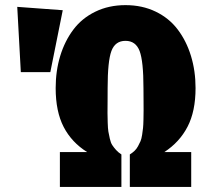

<svg xmlns="http://www.w3.org/2000/svg" viewBox="-20 -736 797 756"><path d="M750 -389.2Q750 -297.9 718.5 -237.1Q687 -176.3 627 -137.2H732.9V0H491.2V-127.9Q501.5 -134.3 509.5 -141.8Q517.6 -149.4 523.4 -160.2Q529.3 -170.9 533.2 -179.9Q537.1 -189 539.6 -205.1Q542 -221.2 543.2 -232.2Q544.4 -243.2 544.9 -265.1Q545.4 -287.1 545.4 -301Q545.4 -314.9 545.2 -343.3Q544.9 -371.6 544.9 -389.2Q544.9 -494.6 529.8 -534.9Q514.6 -575.2 474.1 -575.2Q433.6 -575.2 418.7 -535.2Q403.8 -495.1 403.8 -389.2Q403.8 -369.6 403.6 -337.6Q403.3 -305.7 403.3 -291Q403.3 -276.4 404.1 -252.9Q404.8 -229.5 406.7 -218Q408.7 -206.5 412.4 -190.2Q416 -173.8 422.1 -164.6Q428.2 -155.3 437 -145.5Q445.8 -135.7 458 -127.9V0H215.8V-137.2H323.2Q262.2 -175.3 230.7 -236.1Q199.2 -296.9 199.2 -389.2Q199.2 -456.5 217 -515.4Q234.9 -574.2 268.6 -619.1Q302.2 -664.1 355.2 -689.9Q408.2 -715.8 474.1 -715.8Q540 -715.8 593 -690.2Q646 -664.6 679.9 -619.6Q713.9 -574.7 731.9 -515.9Q750 -457 750 -389.2ZM47.9 -709 227.1 -695.8 178.2 -452.1H62Z"/></svg>

Font: Fira Sans Compressed Heavy
Style: Regular
Weight: 900
Width: 1
Designer: Carrois Corporate & Edenspiekermann AG
Foundry: Carrois Corporate GbR & Edenspiekermann AG
Version: Version 4.203;PS 004.203;hotconv 1.0.88;makeotf.lib2.5.64775